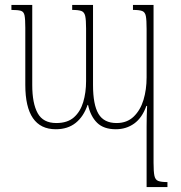

<svg xmlns="http://www.w3.org/2000/svg" viewBox="-20 -512 728 774"><path d="M516 -492H599V144Q599 180 602.5 196.5Q606 213 618 217.5Q630 222 655 222V242H571V-3Q571 -23 571.5 -43.5Q572 -64 573 -85H570Q553 -37 521 -14Q489 9 447 9Q398 9 371.5 -17Q345 -43 335 -89H333Q317 -42 285 -16.5Q253 9 205 9Q82 9 82 -170V-400Q82 -434 79 -449.5Q76 -465 64 -468.5Q52 -472 26 -472V-492H110V-169Q110 -95 132 -55.5Q154 -16 207 -16Q252 -16 278 -39Q304 -62 315.5 -100.5Q327 -139 327 -185V-397Q327 -432 323.5 -447.5Q320 -463 308.5 -467.5Q297 -472 271 -472V-492H355V-169Q355 -90 377 -53Q399 -16 450 -16Q492 -16 519 -42Q546 -68 558.5 -109.5Q571 -151 571 -200V-395Q571 -431 568 -447Q565 -463 553.5 -467.5Q542 -472 516 -472Z"/></svg>

Font: Noto Serif Armenian Condensed Thin
Style: Regular
Weight: 100
Width: 3
Designer: Monotype Design Team
Foundry: Monotype Imaging Inc.
Version: Version 2.008; ttfautohint (v1.8.4.7-5d5b)